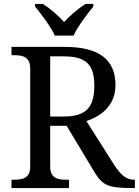

<svg xmlns="http://www.w3.org/2000/svg" viewBox="-20 -951 702 971"><path d="M554.2 -122.1 417 -338.9C487.8 -362.3 564 -414.6 564 -521C564 -649.9 480.5 -713.9 307.1 -713.9H38.1V-671.9H50.8C94.2 -671.9 132.8 -664.1 132.8 -604V-108.9C132.8 -50.3 96.2 -42 50.8 -42H38.1V0H329.1V-42H315.9C270.5 -42 233.9 -50.3 233.9 -108.9V-314.9H316.9L452.1 -89.8C497.1 -15.1 520 0 647.9 0H662.1V-42H659.2C616.7 -42 587.9 -68.8 554.2 -122.1ZM157.2 -918C189.5 -878.9 237.3 -815.4 257.3 -771H352.1C372.1 -815.4 419.9 -878.9 452.1 -918V-931.2H413.1C375 -907.7 335.4 -873.5 304.2 -839.8C274.4 -872.1 235.4 -907.2 196.3 -931.2H157.2ZM233.9 -361.8V-666H301.8C415 -666 457 -624.5 457 -518.1C457 -413.1 419.9 -361.8 304.2 -361.8Z"/></svg>

Font: The Erased English
Style: Regular
Weight: 400
Designer: Monotype Design team + ligartures altered by 180 Amsterdam
Foundry: Monotype Imaging Inc.
Version: Version 1.030;Glyphs 3.1.2 (3151)